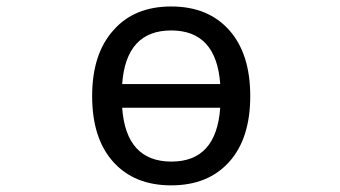

<svg xmlns="http://www.w3.org/2000/svg" viewBox="-20 -555 1040 587"><path d="M353.5 -297.9H653.3Q641.6 -461.9 503.4 -461.9Q365.2 -461.9 353.5 -297.9ZM353.5 -225.6Q365.2 -61.5 503.4 -61Q641.6 -60.5 653.3 -225.6ZM327.1 -462.9Q390.6 -535.2 503.4 -535.2Q616.2 -535.2 680.7 -462.9Q745.1 -390.6 745.1 -261.2Q745.1 -131.8 680.7 -60.1Q616.2 11.7 503.4 11.7Q390.6 11.7 326.2 -60.1Q261.7 -131.8 261.7 -261.2Q261.7 -390.6 327.1 -462.9Z"/></svg>

Font: Gen Shin Gothic Monospace Regular
Style: Regular
Weight: 400
Designer: [Source Han Sans]
Ryoko NISHIZUKA  (kana & ideographs); Paul D. Hunt (Latin, Greek & Cyrillic); Wenlong ZHANG  (bopomofo
Version: Version 1.002.20150607